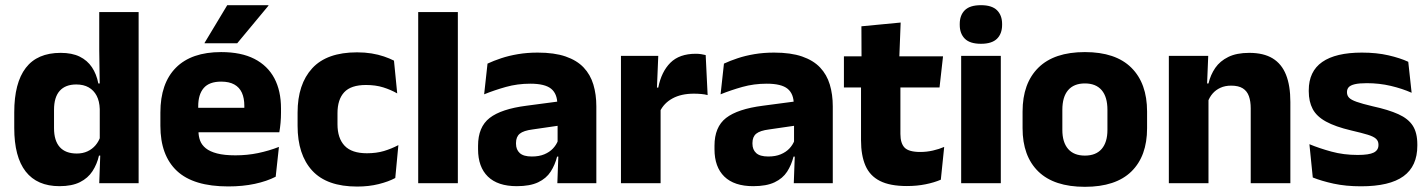

<svg xmlns="http://www.w3.org/2000/svg" viewBox="-20 -707 5512 741"><path d="M209.5 11.5Q123.5 11.5 79.2 -45Q35 -101.5 35 -213V-273.5Q35 -387 79.5 -445Q124 -503 214 -503Q258 -503 287.5 -488.5Q317 -474 334.8 -447.5Q352.5 -421 359.5 -385H401L365 -286Q364 -316.5 353 -337.5Q342 -358.5 322.2 -369.8Q302.5 -381 274.5 -381Q232.5 -381 210.5 -356.5Q188.5 -332 188.5 -283V-212.5Q188.5 -164 210.8 -139.2Q233 -114.5 276.5 -114.5Q299.5 -114.5 317.8 -123Q336 -131.5 348.8 -146.5Q361.5 -161.5 367.5 -180.5L405 -106.5H362Q354.5 -73.5 337 -46.5Q319.5 -19.5 288.5 -4Q257.5 11.5 209.5 11.5ZM363 0 367.5 -124.5 365 -150.5V-349.5V-371L363 -513.5V-660.5H515V0Z M861 12.5Q727 12.5 663 -47.2Q599 -107 599 -221.5V-272.5Q599 -385.5 659 -445.8Q719 -506 833.5 -506Q910.5 -506 961.8 -479.8Q1013 -453.5 1038.8 -405Q1064.5 -356.5 1064.5 -288.5V-272Q1064.5 -253 1062.8 -233.2Q1061 -213.5 1058 -196.5H920Q922 -225.5 922.5 -251.2Q923 -277 923 -298Q923 -328.5 913.5 -349.2Q904 -370 884.2 -381Q864.5 -392 833.5 -392Q787.5 -392 766.2 -367.2Q745 -342.5 745 -297V-252L746 -235.5V-200.5Q746 -181.5 752.2 -164.5Q758.5 -147.5 774.2 -134.8Q790 -122 817.8 -114.8Q845.5 -107.5 888.5 -107.5Q934 -107.5 976 -116.2Q1018 -125 1056.5 -140L1044 -25Q1010 -7.5 963.5 2.5Q917 12.5 861 12.5ZM680 -196.5V-291H1027V-196.5ZM857 -687H1016V-685L895.5 -540H769.5V-541.5Z M1358.5 13Q1241.5 13 1185 -48.5Q1128.5 -110 1128.5 -221.5V-272.5Q1128.5 -382 1185 -443.5Q1241.5 -505 1358 -505Q1388 -505 1414 -500.8Q1440 -496.5 1462 -489Q1484 -481.5 1500.5 -473L1513 -346.5Q1488.5 -360.5 1459 -369.8Q1429.5 -379 1392.5 -379Q1334.5 -379 1308.5 -351Q1282.5 -323 1282.5 -270V-227.5Q1282.5 -173.5 1310 -144.5Q1337.5 -115.5 1396 -115.5Q1432.5 -115.5 1461.8 -124.2Q1491 -133 1517.5 -147L1505.5 -20Q1479.5 -6 1441.5 3.5Q1403.5 13 1358.5 13Z M1594 0V-660.5H1747V0Z M2131 0 2135.5 -123 2132 -130.5V-284L2131 -304Q2131 -345 2107 -364.5Q2083 -384 2026.5 -384Q1977 -384 1932.5 -371.5Q1888 -359 1848.5 -343L1861.5 -461.5Q1885 -472.5 1914.2 -482.2Q1943.5 -492 1979 -498Q2014.5 -504 2055 -504Q2119.5 -504 2163 -489Q2206.5 -474 2232.5 -446.5Q2258.5 -419 2270 -380.8Q2281.5 -342.5 2281.5 -296.5V0ZM1974.5 11.5Q1901 11.5 1863 -25.5Q1825 -62.5 1825 -131V-144.5Q1825 -217 1869.8 -251.8Q1914.5 -286.5 2012 -299L2144 -316.5L2153 -224.5L2036 -207.5Q2000.5 -203 1986 -191Q1971.5 -179 1971.5 -155.5V-152Q1971.5 -129.5 1986 -116.2Q2000.5 -103 2032.5 -103Q2060.5 -103 2080.8 -111.5Q2101 -120 2114 -133.8Q2127 -147.5 2133.5 -164.5L2155 -102.5H2130Q2122 -70.5 2105.2 -44.5Q2088.5 -18.5 2057 -3.5Q2025.5 11.5 1974.5 11.5Z M2526.5 -276 2484.5 -369H2520.5Q2532.5 -430 2567.2 -464.8Q2602 -499.5 2665.5 -499.5Q2676.5 -499.5 2685.8 -498Q2695 -496.5 2703.5 -494.5L2711 -340Q2700.5 -343 2686.5 -344.2Q2672.5 -345.5 2658 -345.5Q2609 -345.5 2575.5 -327.2Q2542 -309 2526.5 -276ZM2376.5 0V-491.5H2520.5L2514 -334.5L2529.5 -332.5V0Z M3043.5 0 3048 -123 3044.5 -130.5V-284L3043.5 -304Q3043.5 -345 3019.5 -364.5Q2995.5 -384 2939 -384Q2889.5 -384 2845 -371.5Q2800.5 -359 2761 -343L2774 -461.5Q2797.5 -472.5 2826.8 -482.2Q2856 -492 2891.5 -498Q2927 -504 2967.5 -504Q3032 -504 3075.5 -489Q3119 -474 3145 -446.5Q3171 -419 3182.5 -380.8Q3194 -342.5 3194 -296.5V0ZM2887 11.5Q2813.5 11.5 2775.5 -25.5Q2737.5 -62.5 2737.5 -131V-144.5Q2737.5 -217 2782.2 -251.8Q2827 -286.5 2924.5 -299L3056.5 -316.5L3065.5 -224.5L2948.5 -207.5Q2913 -203 2898.5 -191Q2884 -179 2884 -155.5V-152Q2884 -129.5 2898.5 -116.2Q2913 -103 2945 -103Q2973 -103 2993.2 -111.5Q3013.5 -120 3026.5 -133.8Q3039.5 -147.5 3046 -164.5L3067.5 -102.5H3042.5Q3034.5 -70.5 3017.8 -44.5Q3001 -18.5 2969.5 -3.5Q2938 11.5 2887 11.5Z M3480 11Q3414.5 11 3375.8 -8.8Q3337 -28.5 3320 -68Q3303 -107.5 3303 -165.5V-440H3455V-190Q3455 -154 3471.2 -137.2Q3487.5 -120.5 3532 -120.5Q3556.5 -120.5 3580.5 -126Q3604.5 -131.5 3624 -140L3611 -13.5Q3585.5 -2.5 3552.2 4.2Q3519 11 3480 11ZM3237 -369.5V-489.5H3619.5L3606 -369.5ZM3305 -478.5 3304.5 -605.5 3456 -620 3450.5 -478.5Z M3689.5 0V-491.5H3842.5V0ZM3766 -538Q3723 -538 3703.5 -557.8Q3684 -577.5 3684 -611V-614.5Q3684 -648 3703.5 -667.5Q3723 -687 3766 -687Q3808 -687 3827.8 -667.5Q3847.5 -648 3847.5 -614.5V-611Q3847.5 -577 3827.8 -557.5Q3808 -538 3766 -538Z M4167 14Q4048 14 3987.2 -45.2Q3926.5 -104.5 3926.5 -212V-276.5Q3926.5 -385.5 3987.5 -445.8Q4048.5 -506 4167 -506Q4285.5 -506 4346.2 -445.8Q4407 -385.5 4407 -276.5V-212Q4407 -104.5 4346.5 -45.2Q4286 14 4167 14ZM4167 -106.5Q4209.5 -106.5 4231.8 -132.2Q4254 -158 4254 -205.5V-283Q4254 -333 4231.8 -359Q4209.5 -385 4167 -385Q4124.5 -385 4102.2 -359Q4080 -333 4080 -283V-205.5Q4080 -158 4102.2 -132.2Q4124.5 -106.5 4167 -106.5Z M4807 0V-289Q4807 -316 4800 -335.8Q4793 -355.5 4776.5 -366Q4760 -376.5 4731.5 -376.5Q4708 -376.5 4690 -368.2Q4672 -360 4659.8 -345.8Q4647.5 -331.5 4641.5 -313.5L4618 -385H4644Q4652 -418.5 4670.2 -445Q4688.5 -471.5 4720.5 -487.2Q4752.5 -503 4801.5 -503Q4856.5 -503 4891.5 -481.8Q4926.5 -460.5 4943.2 -418.5Q4960 -376.5 4960 -313.5V0ZM4491 0V-491.5H4643L4638 -368.5L4644 -354V0Z M5232.5 12Q5174 12 5127 1.8Q5080 -8.5 5046.5 -22L5033.5 -150.5Q5072 -134.5 5118.8 -121.8Q5165.5 -109 5220 -109Q5263.5 -109 5281.8 -118.2Q5300 -127.5 5300 -147V-149Q5300 -162.5 5290.8 -171.2Q5281.5 -180 5258.8 -187Q5236 -194 5195 -203.5Q5133.5 -218 5097.5 -237.8Q5061.5 -257.5 5046.2 -286.2Q5031 -315 5031 -354.5V-358.5Q5031 -431.5 5083 -467.8Q5135 -504 5236 -504Q5293 -504 5338.5 -493.5Q5384 -483 5415 -468.5L5428 -349Q5392 -365 5347.8 -375.5Q5303.5 -386 5255 -386Q5225.5 -386 5208.8 -382Q5192 -378 5185.2 -370.5Q5178.5 -363 5178.5 -352V-350.5Q5178.5 -338.5 5186.5 -330Q5194.5 -321.5 5215.8 -314Q5237 -306.5 5277 -297Q5339 -283.5 5377 -266.2Q5415 -249 5432.5 -221.8Q5450 -194.5 5450 -149.5V-145Q5450 -65.5 5396.5 -26.8Q5343 12 5232.5 12Z"/></svg>

Font: Anek Bangla Medium
Style: Bold
Weight: 700
Version: Version 1.003